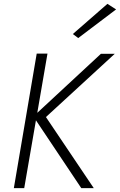

<svg xmlns="http://www.w3.org/2000/svg" viewBox="-20 -979 624 999"><path d="M584 -930 387 -781 359 -802 539 -959ZM171 -700H227L174 -392L505 -699H577L219 -370L468 0H403L167 -353L106 0H52Z"/></svg>

Font: Jost* Light
Style: Italic
Weight: 300
Italic angle: -10°
Version: Version 3.7